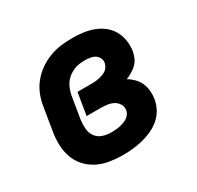

<svg xmlns="http://www.w3.org/2000/svg" viewBox="-124 -679 847 827"><g transform="rotate(-30 300.0 -265.0)"><path d="M267 8Q234 8 201.5 3Q169 -2 141 -16Q113 -30 92 -53Q71 -76 60.5 -105.5Q50 -135 49 -168Q48 -201 54 -234L72 -344Q76 -372 87 -400Q98 -428 117 -451.5Q136 -475 161 -492.5Q186 -510 214 -520.5Q242 -531 270.5 -534.5Q299 -538 328 -538Q354 -538 380.5 -534.5Q407 -531 431 -522Q455 -513 475 -497.5Q495 -482 507.5 -460.5Q520 -439 524.5 -412.5Q529 -386 525 -360Q522 -344 516 -329Q510 -314 498 -302Q486 -290 471.5 -281.5Q457 -273 442 -267Q458 -258 472 -244Q486 -230 494 -212.5Q502 -195 504 -174.5Q506 -154 503 -134Q499 -110 487 -87Q475 -64 455 -47Q435 -30 411.5 -19.5Q388 -9 363.5 -3Q339 3 315 5.5Q291 8 267 8ZM270 -102Q280 -102 290 -102.5Q300 -103 310 -105Q320 -107 330.5 -110.5Q341 -114 350 -119.5Q359 -125 365.5 -134Q372 -143 373 -153Q376 -170 367 -184Q358 -198 344 -205Q330 -212 313 -214Q296 -216 280 -216H213L231 -326H298Q307 -326 316.5 -326.5Q326 -327 335.5 -329Q345 -331 354.5 -334Q364 -337 373 -342.5Q382 -348 387.5 -357Q393 -366 395 -375Q397 -388 391.5 -399.5Q386 -411 375.5 -417.5Q365 -424 352 -426Q339 -428 326 -428Q312 -428 297.5 -426Q283 -424 269.5 -418Q256 -412 243.5 -402.5Q231 -393 222.5 -380.5Q214 -368 209 -354Q204 -340 201 -326L183 -216Q180 -194 181.5 -172Q183 -150 195 -133Q207 -116 227 -109Q247 -102 270 -102Z"/></g></svg>

Font: Iosevka Curly XBdEx
Style: Italic
Weight: 800
Width: 7
Italic angle: -9°
Monospace: yes
Designer: Belleve Invis
Foundry: Belleve Invis
Version: Version 11.1.0; ttfautohint (v1.8.3)